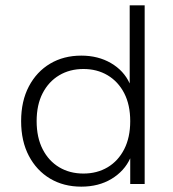

<svg xmlns="http://www.w3.org/2000/svg" viewBox="-20 -688 648 718"><path d="M284 10Q218 10 167.5 -20Q117 -50 88 -105Q59 -160 59 -235Q59 -310 88 -365Q117 -420 167.5 -450Q218 -480 284 -480Q347 -480 395 -452Q443 -424 465 -376V-668H521V0H467V-96Q445 -48 397 -19Q349 10 284 10ZM292 -39Q343 -39 382.5 -62.5Q422 -86 444.5 -130Q467 -174 467 -235Q467 -296 444.5 -339.5Q422 -383 382.5 -406.5Q343 -430 292 -430Q241 -430 201.5 -406.5Q162 -383 139.5 -339.5Q117 -296 117 -235Q117 -174 139.5 -130Q162 -86 201.5 -62.5Q241 -39 292 -39Z"/></svg>

Font: Gantari Light
Style: Regular
Weight: 300
Designer: Anugrah Pasau
Foundry: Lafontype
Version: Version 1.000; ttfautohint (v1.8.3)